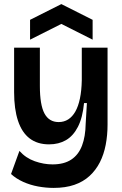

<svg xmlns="http://www.w3.org/2000/svg" viewBox="-20 -755 598 939"><path d="M242 164Q205 164 166.5 157Q128 150 93.5 134.5Q59 119 34 96L75 -17Q106 18 150 33.5Q194 49 237 49Q293 49 328.5 25.5Q364 2 381 -42.5Q398 -87 399 -150L405 -251H391Q384 -179 361 -134.5Q338 -90 302.5 -69.5Q267 -49 220 -49Q163 -49 125 -78Q87 -107 68 -164.5Q49 -222 49 -304V-522H175V-334Q175 -242 197.5 -200Q220 -158 267 -158Q293 -158 313.5 -171Q334 -184 348.5 -209.5Q363 -235 371 -273.5Q379 -312 380 -363V-522H506V-145Q506 -94 497 -47Q488 0 468.5 38.5Q449 77 418 105.5Q387 134 343.5 149Q300 164 242 164ZM127 -561V-658L280 -735L433 -658V-561L280 -638Z"/></svg>

Font: Bricolage Grotesque 60pt SemiBold
Style: Regular
Weight: 600
Version: Version 1.001;gftools[0.9.33.dev8+g029e19f]